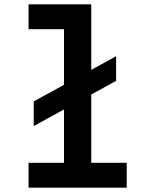

<svg xmlns="http://www.w3.org/2000/svg" viewBox="-20 -868 690 888"><path d="M136 -285V-399L517 -608V-494ZM112 -848H402V-115H566V0H112V-115H276V-733H112Z"/></svg>

Font: Martian Mono SemiCondensed Medium
Style: Regular
Weight: 500
Width: 4
Designer: Roman Shamin
Foundry: Evil Martians
Version: Version 1.000